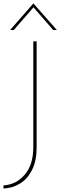

<svg xmlns="http://www.w3.org/2000/svg" viewBox="-20 -939 349 1101"><path d="M190 -93Q190 -18 164.5 34Q139 86 95.5 113Q52 140 0 142V124Q73 120 122 62.5Q171 5 171 -96V-702H190ZM285 -767 166 -904 179 -905 59 -767H38L171 -919H172L306 -767Z"/></svg>

Font: Josefin Sans Thin Thin
Style: Regular
Weight: 250
Version: Version 2.001